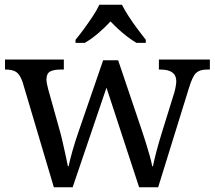

<svg xmlns="http://www.w3.org/2000/svg" viewBox="-20 -786 902 806"><path d="M75 -441Q64 -473 48.5 -483.5Q33 -494 4 -494H1V-536H248V-494H235Q205 -494 190 -485.5Q175 -477 175 -452Q175 -444 177.5 -432Q180 -420 183 -409L230 -241Q237 -217 243.5 -187.5Q250 -158 256 -131.5Q262 -105 265 -88H268Q273 -113 284.5 -153.5Q296 -194 309 -231L413 -533H476L576 -237Q584 -213 593 -184.5Q602 -156 609 -130.5Q616 -105 619 -88H622Q627 -113 636.5 -149.5Q646 -186 661 -234L711 -395Q715 -408 717.5 -422.5Q720 -437 720 -445Q720 -494 654 -494H647V-536H861V-494H848Q819 -494 803.5 -480Q788 -466 773 -416L644 0H564L427 -418L285 0H206ZM297 -619Q313 -638 332 -664Q351 -690 369 -717Q387 -744 397 -766H492Q503 -744 520.5 -717Q538 -690 557.5 -664Q577 -638 592 -619V-606H553Q534 -617 514.5 -632Q495 -647 477 -663.5Q459 -680 444 -696Q422 -672 393.5 -647.5Q365 -623 336 -606H297Z"/></svg>

Font: Noto Serif Toto
Style: Regular
Weight: 400
Designer: Monotype Design Team
Foundry: Monotype Imaging Inc.
Version: Version 2.001